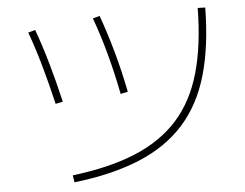

<svg xmlns="http://www.w3.org/2000/svg" viewBox="-52 -790 1104 866"><g transform="rotate(-5 500.0 -357.0)"><path d="M246 -20Q413 -40 531.5 -89Q650 -138 725 -221.5Q800 -305 835.5 -429Q871 -553 873 -723L907 -722Q905 -546 867.5 -416.5Q830 -287 751 -199Q672 -111 548 -59.5Q424 -8 251 12ZM197 -348Q175 -442 151.5 -525Q128 -608 102 -679L134 -688Q160 -617 184 -533.5Q208 -450 230 -355ZM493 -367Q475 -460 451 -549Q427 -638 398 -717L429 -726Q458 -646 483 -556Q508 -466 526 -374Z"/></g></svg>

Font: M PLUS 1 Code ExtraLight
Style: Regular
Weight: 250
Designer: Coji Morishita
Foundry: UNDERFOREST DESIGN
Version: Version 1.002